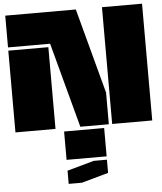

<svg xmlns="http://www.w3.org/2000/svg" viewBox="-65 -756 970 1147"><g transform="rotate(-5 420.0 -183.0)"><path d="M433.1 -700.2 569.8 -189.9V0H398.9L262.2 -509.8H9.8V-700.2ZM9.8 0V-490.2H250V0ZM299.8 334V254.9L460.9 210H540V289.1L378.9 334ZM299.8 189.9V20H540V189.9ZM589.8 0V-700.2H830.1V0Z"/></g></svg>

Font: Nastup Basic
Style: Regular
Weight: 400
Designer: Maksym Kobuzan
Foundry: Zakznak
Version: Version 1.020;FEAKit 1.0